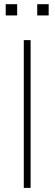

<svg xmlns="http://www.w3.org/2000/svg" viewBox="-20 -914 266 934"><path d="M128.9 0H95.7V-718.8H128.9ZM161.1 -893.6H216.8V-838.9H161.1ZM7.8 -893.6H63.5V-838.9H7.8Z"/></svg>

Font: Min Sans VF VF
Style: Regular
Weight: 400
Designer: Jinseong-Kim, NotoSansCJK, Nunito
Foundry: Jinseong-Kim
Version: Version 1.420;Glyphs 3.1.2 (3151)